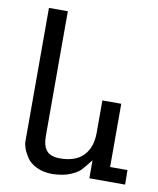

<svg xmlns="http://www.w3.org/2000/svg" viewBox="-83 -788 709 861"><g transform="rotate(10 272.0 -357.5)"><path d="M216 8Q173 8 142 -7Q111 -22 96.5 -44.5Q82 -67 76 -84.5Q70 -102 70 -115V-723H156V-155Q156 -110 174.5 -88.5Q193 -67 235 -67Q306 -67 342 -104.5Q378 -142 378 -210V-356H464V-68H543L544 -2H381V-84Q353 -48 339.5 -34Q326 -20 295 -7Q264 6 216 8Z"/></g></svg>

Font: ColatingCofangSans
Style: Regular
Weight: 400
Foundry: GNU
Version: Version 412.227;June 27, 2022;FontCreator 11.0.0.2412 32-bit